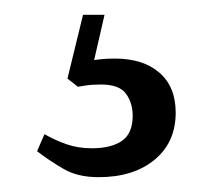

<svg xmlns="http://www.w3.org/2000/svg" viewBox="-20 -24 287 259"><path d="M113 215Q85 215 66 204Q47 193 30 180L40 157Q54 165 69.5 170.5Q85 176 104 176Q130 176 144.5 166Q159 156 159 132Q159 115 150 102.5Q141 90 116 90Q104 90 94.5 91.5Q85 93 85 93L71 82L92 -4H121L107 57Q107 57 115 56Q123 55 135 55Q173 55 195 74Q217 93 217 128Q217 168 188.5 191.5Q160 215 113 215Z"/></svg>

Font: STIX Two Text
Style: Regular
Weight: 400
Designer: Ross Mills, John Hudson & Paul Hanslow, Tiro Typeworks Ltd; with prior portions MicroPress Inc., and Coen Hoffman.
Foundry: Tiro Typeworks Ltd
Version: Version 2.13 b171